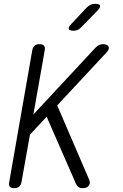

<svg xmlns="http://www.w3.org/2000/svg" viewBox="-20 -970 640 1000"><path d="M92 -22Q89 -6 79.5 2Q70 10 53.5 10Q37 10 31 2Q25 -6 28 -22L148 -708Q151 -724 160 -732Q169 -740 185.5 -740Q202 -740 209 -732Q216 -724 213 -708L154 -374L475 -719Q486 -731 496 -735.5Q506 -740 516 -740Q525 -740 532.5 -737.5Q540 -735 544 -729.5Q548 -724 546.5 -716Q545 -708 535 -697L278 -421L444 -35Q449 -23 447.5 -15Q446 -7 441 -1Q436 5 428 7.5Q420 10 410 10Q397 10 389 4.5Q381 -1 376 -12L223 -362L136 -269ZM363 -810Q341 -810 338 -819Q335 -828 352 -846L431 -930Q441 -940 451.5 -945Q462 -950 474 -950Q499 -950 501.5 -940.5Q504 -931 485 -912L403 -828Q395 -819 385 -814.5Q375 -810 363 -810Z"/></svg>

Font: Maple Mono ExtraLight
Style: Italic
Weight: 275
Italic angle: -10°
Monospace: yes
Designer: subframe7536
Version: Version 7.000